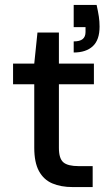

<svg xmlns="http://www.w3.org/2000/svg" viewBox="-20 -759 443 779"><path d="M275 0Q227 0 192 -15Q157 -30 138 -65Q119 -100 119 -160V-417H33V-501H119L132 -627H219V-501H361V-417H219V-159Q219 -116 237 -100.5Q255 -85 299 -85H356V0ZM279 -546V-591Q304 -591 315.5 -600.5Q327 -610 327 -629V-649H279V-739H372Q378 -712 381 -692Q384 -672 384 -651Q384 -597 356.5 -571.5Q329 -546 279 -546Z"/></svg>

Font: DM Sans 17pt Medium
Style: Regular
Weight: 500
Version: Version 4.004;gftools[0.9.30]